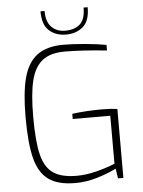

<svg xmlns="http://www.w3.org/2000/svg" viewBox="-61 -976 767 1029"><g transform="rotate(-5 322.5 -461.5)"><path d="M67 -370Q67 -502 88.5 -582Q110 -662 161.5 -700.5Q213 -739 303 -739Q351 -739 418 -733Q485 -727 533 -718V-688Q396 -702 306 -702Q229 -702 186 -668Q143 -634 125.5 -562.5Q108 -491 108 -368Q108 -235 125.5 -164.5Q143 -94 187 -63.5Q231 -33 314 -33Q362 -33 417 -46.5Q472 -60 520 -80V-338H318V-366Q392 -376 479 -376Q526 -376 561 -371V0H532L524 -53Q476 -29 418 -12Q360 5 303 5Q210 5 159 -31.5Q108 -68 87.5 -148.5Q67 -229 67 -370ZM196 -928H218Q218 -869 246.5 -841Q275 -813 319 -813Q371 -813 399.5 -839.5Q428 -866 428 -928H450Q450 -854 413.5 -823Q377 -792 322 -792Q268 -792 232 -823.5Q196 -855 196 -928Z"/></g></svg>

Font: Exo ExtraLight
Style: Regular
Weight: 275
Designer: Natanael Gama
Foundry: Natanael Gama
Version: Version 1.500; ttfautohint (v1.6)